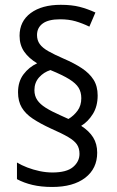

<svg xmlns="http://www.w3.org/2000/svg" viewBox="-20 -782 480 790"><path d="M54.2 -402.3Q54.2 -446.3 76.7 -476.1Q99.1 -505.9 132.8 -521.5Q98.1 -542.5 79.3 -569.8Q60.5 -597.2 60.5 -634.8Q60.5 -694.3 106.4 -728.3Q152.3 -762.2 230 -762.2Q274.9 -762.2 307.4 -753.9Q339.8 -745.6 372.6 -730.5L347.7 -672.4Q318.4 -686.5 290.5 -694.6Q262.7 -702.6 227.5 -702.6Q179.2 -702.6 155.8 -685.3Q132.3 -668 132.3 -637.7Q132.3 -616.2 143.6 -600.6Q154.8 -585 179 -571.3Q203.1 -557.6 241.2 -541Q285.6 -522 316.9 -501.2Q348.1 -480.5 365 -453.9Q381.8 -427.2 381.8 -389.2Q381.8 -344.7 362.1 -313Q342.3 -281.2 314 -264.2Q346.7 -243.2 363.3 -216.6Q379.9 -189.9 379.9 -153.8Q379.9 -88.4 330.6 -50.5Q281.2 -12.7 194.8 -12.7Q149.4 -12.7 113.5 -21.2Q77.6 -29.8 49.8 -44.9V-113.3Q68.4 -102.1 92.5 -92.8Q116.7 -83.5 143.3 -77.9Q169.9 -72.3 195.8 -72.3Q253.9 -72.3 280.5 -94.7Q307.1 -117.2 307.1 -148.9Q307.1 -171.9 296.6 -187.5Q286.1 -203.1 260.7 -218Q235.4 -232.9 189.9 -252.9Q145.5 -273.4 115.2 -293.5Q85 -313.5 69.6 -339.4Q54.2 -365.2 54.2 -402.3ZM121.6 -411.1Q121.6 -387.7 133.3 -370.4Q145 -353 168.9 -338.1Q192.9 -323.2 229.5 -307.1L261.7 -292.5Q283.7 -305.7 299.1 -326.7Q314.5 -347.7 314.5 -377.9Q314.5 -402.8 303.5 -420.9Q292.5 -439 265.1 -456.1Q237.8 -473.1 187.5 -493.7Q159.7 -484.9 140.6 -463.4Q121.6 -441.9 121.6 -411.1Z"/></svg>

Font: Open Sans SemiCondensed
Style: Regular
Weight: 400
Width: 4
Designer: Monotype Design Team
Foundry: Monotype Imaging Inc.
Version: Version 3.000